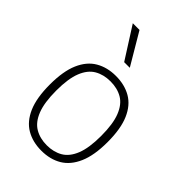

<svg xmlns="http://www.w3.org/2000/svg" viewBox="-239 -906 1013 1013"><g transform="rotate(45 268.0 -399.5)"><path d="M267.5 9Q203 9 154.5 -19.2Q106 -47.5 79.2 -109Q52.5 -170.5 52.5 -270Q52.5 -369 79.2 -430.5Q106 -492 154.5 -520.2Q203 -548.5 267.5 -548.5Q332.5 -548.5 381 -520.5Q429.5 -492.5 456.2 -431.2Q483 -370 483 -270Q483 -171.5 456 -109.8Q429 -48 380.8 -19.5Q332.5 9 267.5 9ZM267.5 -31.5Q319 -31.5 356.8 -53.8Q394.5 -76 415.2 -128Q436 -180 436 -269Q436 -359 415.2 -411.2Q394.5 -463.5 356.8 -485.8Q319 -508 267.5 -508Q216.5 -508 178.5 -486Q140.5 -464 119.8 -412.2Q99 -360.5 99 -271.5Q99 -181.5 119.8 -129Q140.5 -76.5 178.5 -54Q216.5 -31.5 267.5 -31.5ZM246.5 -630.5 133.5 -808H183.5L288.5 -630.5Z"/></g></svg>

Font: Encode Sans XLt
Style: Regular
Weight: 200
Designer: Multiple Designers
Foundry: Impallari Type
Version: Version 3.002; ttfautohint (v1.8.3) -l 8 -r 50 -G 200 -x 14 